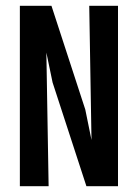

<svg xmlns="http://www.w3.org/2000/svg" viewBox="-20 -645 478 665"><path d="M48.8 -625H158.2L275.4 -265.6L296.9 -160.2L289.1 -625H388.7V0H279.3L162.1 -359.4L140.6 -462.9L148.4 0H48.8Z"/></svg>

Font: Sudo Variable
Style: Regular
Weight: 400
Monospace: yes
Designer: Jens Kutilek
Foundry: Jens Kutilek
Version: Version 0.040